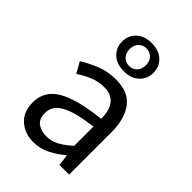

<svg xmlns="http://www.w3.org/2000/svg" viewBox="-224 -846 952 952"><g transform="rotate(45 252.0 -369.5)"><path d="M194 12Q133 12 92.5 -24Q52 -60 52 -126Q52 -206 123 -248.5Q194 -291 350 -308Q350 -331 345.5 -353Q341 -375 330 -392Q319 -409 299.5 -419.5Q280 -430 250 -430Q208 -430 171 -414Q134 -398 105 -378L73 -435Q107 -457 156 -477.5Q205 -498 264 -498Q353 -498 393 -443.5Q433 -389 433 -298V0H365L358 -58H355Q320 -29 280 -8.5Q240 12 194 12ZM218 -54Q253 -54 284 -70.5Q315 -87 350 -119V-254Q289 -246 247.5 -235Q206 -224 180.5 -209Q155 -194 143.5 -174.5Q132 -155 132 -132Q132 -90 157 -72Q182 -54 218 -54ZM262 -554Q211 -554 181.5 -582Q152 -610 152 -653Q152 -695 181.5 -723Q211 -751 262 -751Q313 -751 342.5 -723Q372 -695 372 -653Q372 -610 342.5 -582Q313 -554 262 -554ZM262 -591Q286 -591 302.5 -607.5Q319 -624 319 -653Q319 -681 302.5 -697.5Q286 -714 262 -714Q238 -714 221.5 -697.5Q205 -681 205 -653Q205 -624 221.5 -607.5Q238 -591 262 -591Z"/></g></svg>

Font: Giro Regular
Style: Regular
Weight: 400
Designer: Paul D. Hunt
Foundry: Adobe Systems Incorporated
Version: Version 1.000;PS 1.0;hotconv 1.0.88;makeotf.lib2.5.647800